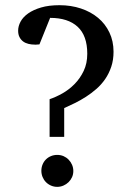

<svg xmlns="http://www.w3.org/2000/svg" viewBox="-20 -707 526 739"><path d="M417 -507.8Q417 -476.1 408.2 -450Q399.4 -423.8 384.8 -402.6Q370.1 -381.3 350.8 -364.5Q331.5 -347.7 310.5 -334.2Q289.6 -320.8 267.8 -310.1Q246.1 -299.3 227.1 -291V-180.2H170.9V-325.2Q194.3 -333 220 -347.4Q245.6 -361.8 266.8 -383.3Q288.1 -404.8 302 -433.8Q315.9 -462.9 315.9 -500Q315.9 -569.8 278.8 -604Q241.7 -638.2 172.9 -638.2L131.8 -536.1Q127.4 -535.6 124 -535.6Q121.1 -535.2 118.7 -535.2H115.2Q101.6 -535.2 89.6 -538.1Q77.6 -541 68.8 -547.6Q60.1 -554.2 54.9 -564.5Q49.8 -574.7 49.8 -588.9Q49.8 -606.4 59.3 -624Q68.8 -641.6 88.6 -655.5Q108.4 -669.4 138.2 -678.2Q168 -687 209 -687Q253.4 -687 291.5 -674.3Q329.6 -661.6 357.4 -638.4Q385.3 -615.2 401.1 -582Q417 -548.8 417 -507.8ZM262.2 -48.8Q262.2 -36.1 257.3 -25.1Q252.4 -14.2 243.9 -5.9Q235.4 2.4 224.1 7.3Q212.9 12.2 200.2 12.2Q187.5 12.2 176.3 7.3Q165 2.4 156.7 -6.1Q148.4 -14.6 143.8 -25.9Q139.2 -37.1 139.2 -49.8Q139.2 -62.5 143.8 -73.7Q148.4 -85 156.7 -93.3Q165 -101.6 176.3 -106.2Q187.5 -110.8 200.2 -110.8Q213.4 -110.8 224.6 -106Q235.8 -101.1 244.1 -92.5Q252.4 -84 257.3 -72.8Q262.2 -61.5 262.2 -48.8Z"/></svg>

Font: Charis SIL Am
Style: Regular
Weight: 400
Foundry: SIL International
Version: Version 5.000